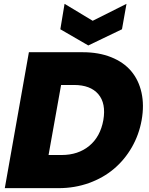

<svg xmlns="http://www.w3.org/2000/svg" viewBox="-20 -976 775 996"><path d="M409.2 -705.1Q492.2 -705.1 556.9 -679.2Q621.6 -653.3 660.6 -606.9Q699.7 -560.5 714.1 -495.4Q728.5 -430.2 714.8 -353Q701.2 -276.9 663.8 -211.9Q626.5 -147 571 -100.1Q515.6 -53.2 441.7 -26.6Q367.7 0 284.2 0H4.9L129.9 -705.1ZM231.9 -171.9H299.8Q385.3 -171.9 442.9 -219.2Q500.5 -266.6 516.1 -353Q530.8 -439.9 490 -487.5Q449.2 -535.2 363.8 -535.2H296.9ZM460.9 -868.2 636.2 -956.1 612.8 -824.2 438 -740.2 293 -824.2 314.9 -956.1Z"/></svg>

Font: Poppins ExtraBold
Style: Italic
Weight: 800
Italic angle: -10°
Designer: Ninad Kale (Devanagari), Jonny Pinhorn (Latin)
Foundry: Indian Type Foundry
Version: Version 3.200;PS 1.000;hotconv 16.6.54;makeotf.lib2.5.65590